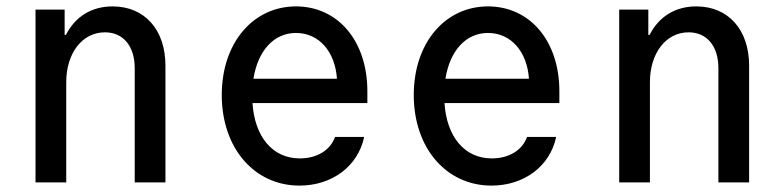

<svg xmlns="http://www.w3.org/2000/svg" viewBox="-20 -570 2440 600"><path d="M91 0H187V-313C187 -404 237 -469 308 -469C365 -469 401 -426 401 -357V0H497V-365C497 -477 432 -550 332 -550C266 -550 215 -518 186 -461H182V-540H91Z M769 -248H1128V-285C1128 -442 1036 -550 905 -550C770 -550 673 -435 673 -273C673 -108 774 10 916 10C1018 10 1099 -51 1118 -142H1027C1012 -100 970 -75 917 -75C832 -75 776 -142 769 -248ZM905 -467C976 -467 1027 -410 1033 -324H772C786 -412 836 -467 905 -467Z M1369 -248H1728V-285C1728 -442 1636 -550 1505 -550C1370 -550 1273 -435 1273 -273C1273 -108 1374 10 1516 10C1618 10 1699 -51 1718 -142H1627C1612 -100 1570 -75 1517 -75C1432 -75 1376 -142 1369 -248ZM1505 -467C1576 -467 1627 -410 1633 -324H1372C1386 -412 1436 -467 1505 -467Z M1915 0H2011V-313C2011 -404 2061 -469 2132 -469C2189 -469 2225 -426 2225 -357V0H2321V-365C2321 -477 2256 -550 2156 -550C2090 -550 2039 -518 2010 -461H2006V-540H1915Z"/></svg>

Font: CommitMono
Style: 500Regular
Weight: 500
Monospace: yes
Designer: Eigil Nikolajsen
Foundry: Eigil Nikolajsen
Version: Version 1.143